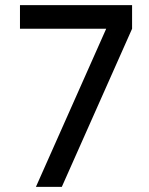

<svg xmlns="http://www.w3.org/2000/svg" viewBox="-20 -726 580 746"><path d="M493.2 -706.1V-614.3L220.2 0H119.6L392.6 -614.3H57.6V-706.1Z"/></svg>

Font: Kay Pho Du
Style: Bold
Weight: 700
Designer: Victor Gaultney, Khu Oo Reh
Foundry: SIL International
Version: Version 3.000